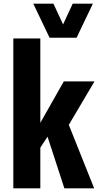

<svg xmlns="http://www.w3.org/2000/svg" viewBox="-20 -1018 533 1038"><path d="M52 0V-810H198V-354L325 -578H491L352 -343L489 0H328L237 -279L198 -220V0ZM248 -814 160 -998H269L321 -886L373 -998H482L394 -814Z"/></svg>

Font: Oswald SemiBold
Style: Regular
Weight: 600
Designer: Vernon Adams
Foundry: Vernon Adams
Version: Version 4.103;gftools[0.9.33.dev8+g029e19f]